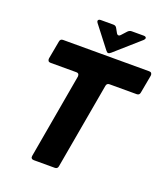

<svg xmlns="http://www.w3.org/2000/svg" viewBox="-169 -1075 1035 1191"><g transform="rotate(20 349.0 -479.5)"><path d="M355 -18Q352 0 334 0H195Q185 0 180 -6Q175 -12 177 -22L275 -581V-585Q275 -603 257 -603H86Q76 -603 71.5 -609Q67 -615 68 -625L90 -745Q93 -763 111 -763H680Q690 -763 694.5 -757Q699 -751 698 -741L676 -621Q673 -603 655 -603H476Q458 -603 455 -585ZM385 -794 276 -935Q271 -942 271 -947Q271 -952 275.5 -955.5Q280 -959 288 -959H372Q388 -959 395 -945L410 -918Q416 -907 424 -907Q431 -907 437 -914L468 -948Q479 -959 493 -959H572Q580 -959 584.5 -956Q589 -953 589 -948Q589 -942 581 -934L419 -791Q409 -782 401 -782Q394 -782 385 -794Z"/></g></svg>

Font: Open Sauce Two Black Italic
Style: Regular
Weight: 900
Italic angle: -10°
Designer: Alfredo Marco Pradil
Foundry: Creative Sauce Fz LLC
Version: Version 1.477